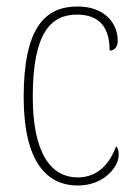

<svg xmlns="http://www.w3.org/2000/svg" viewBox="-20 -562 417 592"><path d="M220 10C301 10 346 -48 346 -84C346 -98 344 -105 338 -111C321 -64 286 -15 220 -15C136 -15 81 -91 81 -264C81 -459 136 -517 217 -517C289 -517 318 -475 318 -406C331 -406 343 -415 343 -436C343 -494 299 -542 219 -542C120 -542 53 -478 53 -263C53 -62 125 10 220 10Z"/></svg>

Font: Noto Serif Myanmar Condensed Thin
Style: Regular
Weight: 100
Width: 3
Designer: Ben Mitchell and the Monotype Design Team
Foundry: Monotype Imaging Inc.
Version: Version 2.106